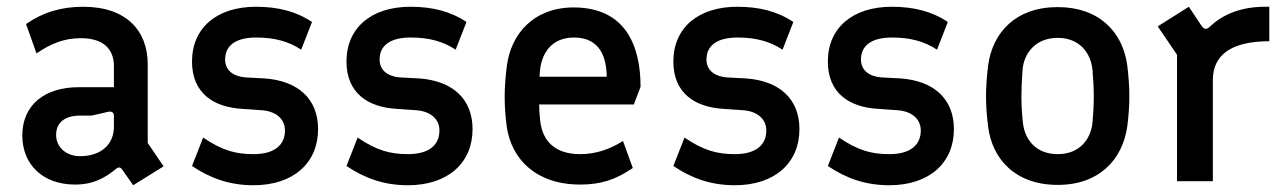

<svg xmlns="http://www.w3.org/2000/svg" viewBox="-20 -536 3789 568"><path d="M341 -35 374 12 464 -44 417 -113V-346C417 -444 355 -516 226 -516C162 -516 108 -500 57 -465L88 -378C130 -407 170 -423 219 -423C286 -423 317 -391 317 -340V-278H212C114 -278 46 -227 46 -135C46 -50 106 10 202 10C258 10 292 -11 324 -37C330 -42 336 -42 341 -35ZM217 -74C175 -74 146 -101 146 -137C146 -173 172 -194 216 -194H251L299 -205C310 -208 317 -203 317 -194V-161C317 -109 279 -74 217 -74Z M730 12C848 12 921 -54 921 -154C921 -244 861 -297 763 -304L706 -307C670 -310 646 -328 646 -360C646 -401 677 -425 738 -425C793 -425 835 -413 871 -389L903 -471C855 -503 801 -516 737 -516C622 -516 548 -454 548 -354C548 -261 611 -219 696 -214L753 -210C799 -207 823 -182 823 -150C823 -107 792 -80 730 -80C677 -80 637 -91 581 -129L548 -45C603 -8 660 12 730 12Z M1187 12C1305 12 1378 -54 1378 -154C1378 -244 1318 -297 1220 -304L1163 -307C1127 -310 1103 -328 1103 -360C1103 -401 1134 -425 1195 -425C1250 -425 1292 -413 1328 -389L1360 -471C1312 -503 1258 -516 1194 -516C1079 -516 1005 -454 1005 -354C1005 -261 1068 -219 1153 -214L1210 -210C1256 -207 1280 -182 1280 -150C1280 -107 1249 -80 1187 -80C1134 -80 1094 -91 1038 -129L1005 -45C1060 -8 1117 12 1187 12Z M1696 10C1757 10 1801 -4 1852 -39L1823 -119C1784 -94 1742 -80 1696 -80C1623 -80 1584 -118 1578 -180C1576 -196 1575 -212 1575 -227H1855L1875 -279C1875 -397 1833 -514 1677 -514C1561 -514 1491 -438 1479 -338C1475 -305 1473 -277 1473 -249C1473 -221 1475 -194 1479 -162C1493 -64 1567 10 1696 10ZM1576 -309C1576 -314 1577 -318 1577 -322C1581 -380 1613 -425 1678 -425C1755 -425 1774 -367 1775 -309Z M2154 12C2272 12 2345 -54 2345 -154C2345 -244 2285 -297 2187 -304L2130 -307C2094 -310 2070 -328 2070 -360C2070 -401 2101 -425 2162 -425C2217 -425 2259 -413 2295 -389L2327 -471C2279 -503 2225 -516 2161 -516C2046 -516 1972 -454 1972 -354C1972 -261 2035 -219 2120 -214L2177 -210C2223 -207 2247 -182 2247 -150C2247 -107 2216 -80 2154 -80C2101 -80 2061 -91 2005 -129L1972 -45C2027 -8 2084 12 2154 12Z M2611 12C2729 12 2802 -54 2802 -154C2802 -244 2742 -297 2644 -304L2587 -307C2551 -310 2527 -328 2527 -360C2527 -401 2558 -425 2619 -425C2674 -425 2716 -413 2752 -389L2784 -471C2736 -503 2682 -516 2618 -516C2503 -516 2429 -454 2429 -354C2429 -261 2492 -219 2577 -214L2634 -210C2680 -207 2704 -182 2704 -150C2704 -107 2673 -80 2611 -80C2558 -80 2518 -91 2462 -129L2429 -45C2484 -8 2541 12 2611 12Z M3109 11C3231 11 3301 -63 3315 -163C3319 -195 3321 -223 3321 -251C3321 -279 3319 -308 3315 -341C3302 -442 3231 -515 3109 -515C2986 -515 2916 -441 2903 -341C2899 -308 2897 -279 2897 -251C2897 -223 2899 -195 2903 -163C2915 -63 2986 11 3109 11ZM3109 -80C3045 -80 3011 -123 3006 -174C3000 -229 3001 -272 3005 -329C3009 -380 3045 -424 3109 -424C3173 -424 3207 -380 3212 -329C3217 -271 3217 -229 3212 -174C3207 -123 3173 -80 3109 -80Z M3462 0H3568V-299C3568 -371 3619 -414 3735 -414V-516H3722C3648 -516 3595 -491 3560 -458C3550 -448 3543 -448 3535 -459L3497 -516L3405 -458L3462 -374Z"/></svg>

Font: Finlandica Medium
Style: Regular
Weight: 500
Designer: Niklas Ekholm, Juho Hiilivirta, Jaakko Suomalainen
Foundry: Helsinki Type Studio
Version: Version 2.000;Glyphs 3.2 (3202)